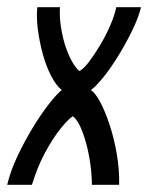

<svg xmlns="http://www.w3.org/2000/svg" viewBox="-49 -515 413 535"><path d="M-29 0Q-20 -38 -0.5 -79.5Q19 -121 42.5 -159.5Q66 -198 88 -226Q110 -254 123 -264Q108 -276 94 -302.5Q80 -329 70.5 -363.5Q61 -398 56.5 -433Q52 -468 55 -495H118Q116 -464 123 -427Q130 -390 143.5 -360Q157 -330 172 -317Q183 -322 198 -341.5Q213 -361 229 -387.5Q245 -414 257.5 -442.5Q270 -471 275 -495H344Q336 -463 317.5 -426Q299 -389 277.5 -354.5Q256 -320 235.5 -295.5Q215 -271 204 -264Q216 -257 230 -231Q244 -205 256.5 -167Q269 -129 276.5 -85.5Q284 -42 283 0H207Q207 -26 203 -56Q199 -86 191.5 -114Q184 -142 174.5 -162.5Q165 -183 154 -191Q142 -184 120.5 -157.5Q99 -131 77 -90.5Q55 -50 40 0Z"/></svg>

Font: Alumni Sans Medium
Style: Italic
Weight: 500
Italic angle: -8°
Designer: Robert E. Leuschke
Foundry: Robert E. Leuschke
Version: Version 1.016